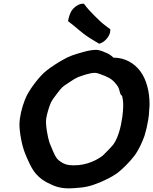

<svg xmlns="http://www.w3.org/2000/svg" viewBox="-20 -998 827 1036"><path d="M87 -356C86 -347 86 -339 85 -333V-332C84 -285 99 -210 115 -171C128 -139 150 -86 175 -59C195 -36 220 -18 253 -4C293 16 329 21 382 17C437 14 469 7 519 -14C558 -31 581 -42 613 -64C642 -86 682 -127 704 -156C726 -184 748 -231 760 -266C768 -292 775 -322 780 -353C783 -372 785 -389 785 -406C786 -414 787 -425 787 -435C787 -502 771 -569 736 -615C708 -652 660 -687 592 -687C581 -698 570 -706 553 -713C543 -717 519 -729 499 -729C479 -729 455 -725 428 -717C385 -705 354 -696 319 -675C295 -662 253 -635 231 -617C195 -589 149 -528 127 -487C109 -453 93 -401 87 -356ZM229 -356C233 -384 246 -425 254 -443C260 -456 271 -472 287 -492C313 -526 315 -529 348 -550C372 -566 382 -573 404 -583C425 -590 464 -605 492 -605C498 -605 509 -603 521 -598C559 -584 583 -574 604 -547C618 -530 619 -528 624 -511L628 -496C630 -489 634 -484 639 -480C646 -452 646 -426 643 -394L640 -367C632 -309 617 -255 592 -219C581 -205 549 -172 534 -158C491 -125 423 -98 349 -108C324 -112 299 -128 286 -144L287 -145H286C275 -157 257 -204 247 -228C238 -255 225 -323 229 -356ZM347 -884C368 -868 390 -850 410 -833C435 -812 452 -800 482 -782L515 -762L521 -764C549 -773 576 -808 575 -834V-840L546 -862C523 -879 513 -891 491 -912C470 -933 449 -955 433 -978H426C403 -978 368 -954 358 -923C352 -909 350 -897 347 -884Z"/></svg>

Font: Hussar Pisanka
Style: BdKur
Weight: 700
Designer: Robert Jablonski
Foundry: Cannot Into Space Fonts
Version: Version 1.070